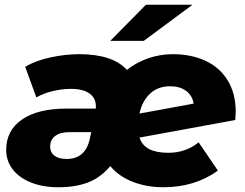

<svg xmlns="http://www.w3.org/2000/svg" viewBox="-20 -779 1029 808"><path d="M972 -308Q972 -298 970 -274L567 -200Q578 -167 608 -151.5Q638 -136 689 -136Q761 -136 816 -180L897 -61Q800 9 667 9Q598 9 539.5 -13.5Q481 -36 444 -80Q403 -31 350 -11Q297 9 226 9Q159 9 109 -11.5Q59 -32 32.5 -67.5Q6 -103 6 -148Q6 -230 72.5 -276Q139 -322 261 -322H383Q387 -362 359.5 -383.5Q332 -405 278 -405Q241 -405 201.5 -395.5Q162 -386 133 -369L86 -498Q130 -524 192.5 -537.5Q255 -551 313 -551Q454 -551 514 -485Q555 -517 604.5 -534Q654 -551 707 -551Q784 -551 844 -523.5Q904 -496 938 -441Q972 -386 972 -308ZM567 -301 795 -343Q789 -378 762.5 -397Q736 -416 697 -416Q644 -416 611 -384.5Q578 -353 567 -301ZM359 -200 364 -223H274Q234 -223 212.5 -207Q191 -191 191 -162Q191 -138 209 -124Q227 -110 260 -110Q342 -110 359 -200ZM594 -759H790L585 -607H444Z"/></svg>

Font: Montserrat Alternates ExtraBold
Style: Italic
Weight: 800
Italic angle: -11.3°
Designer: Julieta Ulanovsky
Foundry: Julieta Ulanovsky
Version: Version 7.200